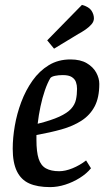

<svg xmlns="http://www.w3.org/2000/svg" viewBox="-20 -756 434 785"><path d="M185 9Q133 9 99.5 -6Q66 -21 49 -56Q32 -91 32 -148Q32 -192 40.5 -241.5Q49 -291 67 -339Q85 -387 113 -426.5Q141 -466 179.5 -489.5Q218 -513 268 -513Q309 -513 335 -497.5Q361 -482 373.5 -459Q386 -436 386 -413Q386 -357 367 -321Q348 -285 313 -262.5Q278 -240 231.5 -227Q185 -214 129 -204V-184Q129 -135 138 -107Q147 -79 168 -67.5Q189 -56 222 -56Q247 -56 276.5 -68Q306 -80 332 -100L352 -68Q334 -46 306 -28.5Q278 -11 246.5 -1Q215 9 185 9ZM134 -250Q190 -264 222.5 -279Q255 -294 270.5 -311Q286 -328 290.5 -348.5Q295 -369 295 -393Q295 -408 290.5 -420.5Q286 -433 273.5 -441Q261 -449 237 -449Q219 -449 205 -446Q191 -443 186 -437Q174 -417 163.5 -386.5Q153 -356 145.5 -320.5Q138 -285 134 -250ZM201 -557 173 -591 315 -736Q344 -728 354 -712.5Q364 -697 364 -681Q364 -668 354 -656.5Q344 -645 329.5 -635Q315 -625 300 -617Z"/></svg>

Font: Faustina Light Medium
Style: Italic
Weight: 500
Italic angle: -8°
Version: Version 1.200